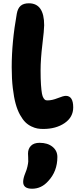

<svg xmlns="http://www.w3.org/2000/svg" viewBox="-20 -780 469 1178"><path d="M245.1 11.2Q226.1 11.2 209.5 8.3Q192.9 5.4 172.4 -4.4Q151.9 -14.2 135.5 -30.3Q119.1 -46.4 103 -75.2Q86.9 -104 76.2 -142.8Q65.4 -181.6 58.6 -239Q51.8 -296.4 51.8 -367.2Q51.8 -522.5 83 -695.8Q88.9 -729 106.7 -744.4Q124.5 -759.8 157.2 -759.8Q251 -759.8 251 -625Q251 -597.2 240 -507.1Q229 -417 229 -347.2Q229 -295.9 231.4 -260.5Q233.9 -225.1 237.3 -206.3Q240.7 -187.5 247.3 -177.7Q253.9 -168 259 -166Q264.2 -164.1 272.9 -164.1Q299.8 -164.1 334.5 -178Q369.1 -191.9 383.8 -191.9Q429.2 -191.9 429.2 -121.1Q429.2 -61 376.5 -24.9Q323.7 11.2 245.1 11.2ZM176.8 377.9Q122.1 377.9 122.1 335.9Q122.1 314.5 134.8 283.2Q144 261.7 148.4 241.7Q152.8 221.7 153.3 211.4Q153.8 201.2 152.8 183.8Q151.9 166.5 151.9 162.1Q151.9 132.8 169.9 114.5Q188 96.2 223.1 96.2Q272 96.2 302 120.4Q332 144.5 332 183.1Q332 272 274.9 332Q233.9 377.9 176.8 377.9Z"/></svg>

Font: Shantell Sans Irregular
Style: Regular
Weight: 800
Designer: Stephen Nixon, Anya Danilova, Shantell Martin
Foundry: Arrow Type
Version: Version 1.006;[9816181b4]